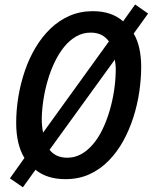

<svg xmlns="http://www.w3.org/2000/svg" viewBox="-20 -774 668 840"><path d="M80.1 45.4 23.4 6.3 86.9 -83Q68.8 -112.3 59.8 -151.1Q50.8 -189.9 50.8 -236.3Q50.8 -293 60.3 -350.6Q69.8 -408.2 88.4 -462.9Q106.9 -517.6 135 -564.9Q163.1 -612.3 200.4 -648.4Q237.8 -684.6 284.2 -704.8Q330.6 -725.1 386.2 -725.1Q427.2 -725.1 460.2 -714.1Q493.2 -703.1 518.6 -680.7L571.3 -754.4L627.9 -714.8L564.9 -627Q581.5 -599.1 589.6 -562.3Q597.7 -525.4 597.7 -481.9Q597.7 -429.2 589.4 -372.6Q581.1 -315.9 563.5 -260.7Q545.9 -205.6 519 -157Q492.2 -108.4 455.3 -70.8Q418.5 -33.2 371.6 -11.7Q324.7 9.8 266.6 9.8Q225.6 9.8 193.1 -0.5Q160.6 -10.7 135.3 -31.2ZM274.4 -84Q307.1 -84 335.2 -99.6Q363.3 -115.2 386.7 -142.8Q410.2 -170.4 428 -207Q445.8 -243.7 458.5 -285.9Q471.2 -328.1 478.3 -372.8Q485.4 -417.5 486.3 -461.4Q486.8 -475.1 485.6 -488.8Q484.4 -502.4 482.4 -513.2L196.8 -118.7Q210 -101.6 229.5 -92.8Q249 -84 274.4 -84ZM168.5 -193.8 456.5 -592.8Q442.9 -611.8 423.1 -621.6Q403.3 -631.3 377 -631.3Q342.8 -631.3 314 -615Q285.2 -598.6 261.7 -570.1Q238.3 -541.5 220.2 -504.4Q202.1 -467.3 189.7 -425.3Q177.2 -383.3 170.4 -340.3Q163.6 -297.4 162.6 -256.8Q162.6 -239.7 164.1 -223.6Q165.5 -207.5 168.5 -193.8Z"/></svg>

Font: Open Sans SemiCondensed SemiBold
Style: Italic
Weight: 600
Width: 4
Italic angle: -12°
Designer: Monotype Design Team
Foundry: Monotype Imaging Inc.
Version: Version 3.000